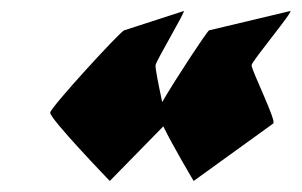

<svg xmlns="http://www.w3.org/2000/svg" viewBox="-20 -514 547 348"><path d="M71 -310C69 -300 179 -186 179 -186L276 -285C294 -248 331 -186 331 -186L475 -290C483 -292 435 -388 436 -396C437 -404 514 -496 506 -494L359 -459C355 -457 297 -369 274 -329C268 -357 261 -391 262 -396C263 -404 318 -496 313 -494L205 -459C197 -456 73 -321 71 -310Z"/></svg>

Font: Ampere
Style: SCSuCndIta
Weight: 400
Version: Version 1